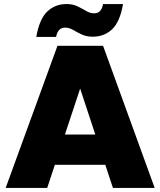

<svg xmlns="http://www.w3.org/2000/svg" viewBox="-20 -932 795 952"><path d="M491 -705 747 0H540L341 -603H414L214 0H8L265 -705ZM169 -265H566L615 -115H120ZM440 -750Q409 -750 385.5 -761Q362 -772 342.5 -783.5Q323 -795 303 -795Q285 -795 274 -784Q263 -773 258 -749H160Q175 -837 214 -874.5Q253 -912 310 -912Q341 -912 364.5 -900.5Q388 -889 407.5 -877.5Q427 -866 447 -866Q465 -866 476 -877.5Q487 -889 491 -912H590Q575 -824 536 -787Q497 -750 440 -750Z"/></svg>

Font: Parkinsans Light ExtraBold
Style: Regular
Weight: 800
Version: Version 1.000